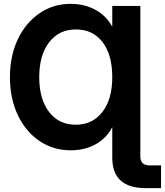

<svg xmlns="http://www.w3.org/2000/svg" viewBox="-20 -758 844 982"><path d="M697.8 -727.5V42.5Q697.8 87.9 745.6 87.9H803.7V204.1H724.6Q554.2 204.1 554.2 48.3V-106.4H553.2Q524.4 -50.8 469 -20Q413.6 10.7 341.8 10.7Q251.5 10.7 181.2 -37.4Q110.8 -85.4 70.8 -169.9Q30.8 -254.4 30.8 -363.3Q30.8 -472.2 71 -556.9Q111.3 -641.6 181.6 -689.9Q252 -738.3 341.8 -738.3Q412.1 -738.3 468 -707.8Q523.9 -677.2 553.2 -622.6H554.2V-727.5ZM367.2 -120.1Q453.6 -120.1 503.9 -185.5Q554.2 -251 554.2 -363.3Q554.2 -477.5 504.6 -542.5Q455.1 -607.4 367.7 -607.4Q281.7 -607.4 231.2 -541.5Q180.7 -475.6 180.7 -363.3Q180.7 -251 231 -185.5Q281.2 -120.1 367.2 -120.1Z"/></svg>

Font: Inter Display
Style: Bold
Weight: 700
Designer: Rasmus Andersson
Foundry: rsms
Version: Version 4.001;git-9221beed3